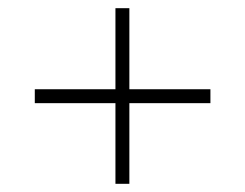

<svg xmlns="http://www.w3.org/2000/svg" viewBox="-20 -592 599 469"><path d="M262 -143V-340H65V-374H262V-572H296V-374H494V-340H296V-143Z"/></svg>

Font: Noto Serif Hebrew ExtraLight
Style: Regular
Weight: 250
Version: Version 2.003